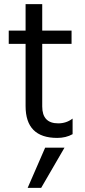

<svg xmlns="http://www.w3.org/2000/svg" viewBox="-20 -656 411 923"><path d="M329 -11Q297 7 255 7Q103 7 103 -146V-445H22V-509H103V-636H183V-509H324V-445H183V-144Q183 -63 260 -63Q299 -63 329 -86ZM178 247H113L197 54H290Z"/></svg>

Font: Hind Siliguri Fixed
Style: Regular
Weight: 400
Designer: Jyotish Sonowal
Foundry: Indian Type Foundry
Version: Version 1.001;October 28, 2021;FontCreator 12.0.0.2565 64-bi